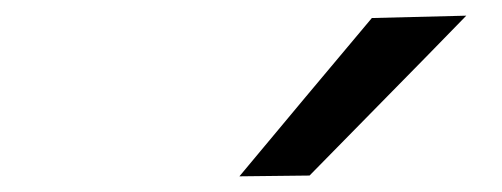

<svg xmlns="http://www.w3.org/2000/svg" viewBox="-20 -798 640 245"><path d="M285.5 -573Q328.5 -624.5 370.2 -674.5Q412 -724.5 454.5 -775L575 -778Q524 -725.5 474 -674.8Q424 -624 375 -574Z"/></svg>

Font: Commissioner Medium
Style: Italic
Weight: 500
Italic angle: -12°
Designer: Kostas Bartsokas
Foundry: Kostas Bartsokas
Version: Version 1.000; ttfautohint (v1.8.3)